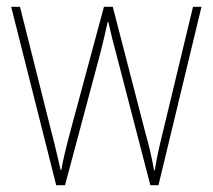

<svg xmlns="http://www.w3.org/2000/svg" viewBox="-20 -547 628 567"><path d="M323 -389 424 0H448L575 -527H550L460 -153C449 -108 445 -91 437 -44H435C429 -78 421 -114 409 -156L313 -527H287L188 -160C175 -112 166 -73 161 -45H159C151 -78 145 -108 132 -157L39 -527H13L146 0H172L276 -389C284 -421 291 -450 298 -482H300C307 -450 314 -422 323 -389Z"/></svg>

Font: Noto Sans Oriya Cond Thin
Style: Regular
Weight: 100
Width: 3
Designer: Amélie Bonet and Sol Matas
Foundry: Google LLC
Version: Version 2.006